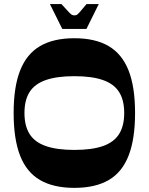

<svg xmlns="http://www.w3.org/2000/svg" viewBox="-20 -897 719 929"><path d="M339.7 12Q238.7 12 173.5 -26Q108.3 -64 77.1 -144.2Q46 -224.3 46 -350Q46 -476.7 77.5 -556.3Q109 -636 173.8 -674Q238.7 -712 339.7 -712Q440.8 -712 505.6 -674Q570.5 -636 602 -556.3Q633.5 -476.7 633.5 -350Q633.5 -224.3 602.3 -144.2Q571.2 -64 506.3 -26Q441.5 12 339.7 12ZM339.7 -171.6Q425.1 -171.6 478.3 -190.4Q531.4 -209.1 556.2 -248.5Q581 -287.9 581 -350Q581 -412.8 556.2 -451.8Q531.4 -490.9 478.3 -509.6Q425.1 -528.4 339.7 -528.4Q255 -528.4 201.5 -509.6Q148 -490.9 123.2 -451.8Q98.4 -412.8 98.4 -350Q98.4 -287.9 123.2 -248.5Q148 -209.1 201.5 -190.4Q255 -171.6 339.7 -171.6ZM281.3 -756.9 221.5 -877.4H277.3Q302 -850 312.7 -838.7Q323.4 -827.4 328.4 -825Q333.4 -822.7 339.7 -822.7Q347.1 -822.7 351.6 -825Q356.1 -827.4 366.1 -838.7Q376.1 -850 398.8 -877.4H457.9L398.2 -756.9Z"/></svg>

Font: Ojuju ExtraLight
Style: Regular
Weight: 200
Designer: Chisaokwu Joboson, Mirko Velimirovic
Foundry: Udi Foundry
Version: Version 1.000